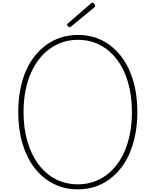

<svg xmlns="http://www.w3.org/2000/svg" viewBox="-20 -1412 1175 1451"><path d="M569 19Q468 19 385.5 -22.5Q303 -64 243 -140.5Q183 -217 150.5 -324.5Q118 -432 118 -565Q118 -654 132.5 -731.5Q147 -809 174.5 -873.5Q202 -938 242.5 -988.5Q283 -1039 333.5 -1075Q384 -1111 443 -1129.5Q502 -1148 569 -1148Q669 -1148 751 -1107Q833 -1066 893 -989.5Q953 -913 985.5 -805.5Q1018 -698 1018 -565Q1018 -477 1003 -399Q988 -321 960.5 -256Q933 -191 893 -140.5Q853 -90 803 -54Q753 -18 694 0.5Q635 19 569 19ZM569 -19Q629 -19 682.5 -36.5Q736 -54 782 -87.5Q828 -121 864 -168.5Q900 -216 925 -276.5Q950 -337 963.5 -409.5Q977 -482 977 -565Q977 -689 947.5 -790Q918 -891 863.5 -962.5Q809 -1034 734.5 -1072.5Q660 -1111 569 -1111Q508 -1111 454.5 -1093.5Q401 -1076 355 -1042.5Q309 -1009 273 -962Q237 -915 211 -854Q185 -793 171.5 -720.5Q158 -648 158 -565Q158 -441 188 -340.5Q218 -240 272.5 -168Q327 -96 402 -57.5Q477 -19 569 -19ZM506 -1206Q501 -1206 494 -1212.5Q487 -1219 487 -1224Q487 -1226 488 -1229Q489 -1232 492 -1234L665 -1384Q669 -1387 671.5 -1389.5Q674 -1392 678 -1392Q682 -1392 687.5 -1388Q693 -1384 696 -1378.5Q699 -1373 699 -1368Q699 -1365 698.5 -1363Q698 -1361 695 -1358L518 -1212Q513 -1210 511 -1208Q509 -1206 506 -1206Z"/></svg>

Font: Playwrite CL Thin
Style: Regular
Weight: 100
Designer: Veronika Burian, José Scaglione
Foundry: TypeTogether
Version: Version 1.002